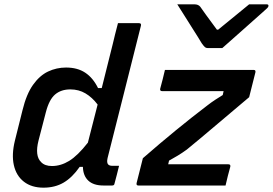

<svg xmlns="http://www.w3.org/2000/svg" viewBox="-20 -857 1260 887"><path d="M1007 -635H939Q932 -635 927 -639Q922 -643 912 -657Q907 -666 894 -686.5Q881 -707 864 -734Q847 -761 830 -788Q813 -815 799 -837H878Q896 -837 905 -826Q912 -815 932 -788Q952 -761 982 -720H988Q1036 -759 1070 -787Q1104 -815 1131 -837H1212Q1222 -837 1220 -828Q1219 -824 1214.5 -819.5Q1210 -815 1193 -800Q1178 -787 1152.5 -764Q1127 -741 1098.5 -716Q1070 -691 1045.5 -669Q1021 -647 1007 -635ZM742 -534H1152Q1162 -534 1160 -523L1131 -408Q1044 -335 973.5 -275Q903 -215 843 -166Q821 -150 801 -138Q781 -126 761 -115L757 -98H1035Q1046 -98 1044 -87Q1038 -65 1032.5 -44Q1027 -23 1022 0H619Q609 0 611 -11L640 -126Q719 -195 793 -255.5Q867 -316 938 -370Q956 -384 973.5 -395.5Q991 -407 1009 -418L1013 -436H729Q718 -436 720 -447Q726 -469 731.5 -490.5Q737 -512 742 -534ZM285 -545Q338 -545 374 -521Q410 -497 433 -450H450Q463 -501 475.5 -552Q488 -603 501 -654Q506 -676 511.5 -697.5Q517 -719 525 -750H622Q634 -750 631 -738Q593 -585 552.5 -426Q512 -267 477 -127Q472 -105 480 -97Q486 -91 499 -91H530Q526 -72 520 -50.5Q514 -29 509 -9Q508 0 498 0H458Q412 0 388 -22.5Q364 -45 363 -86H348Q314 -37 274 -13.5Q234 10 181 10Q126 10 90.5 -17.5Q55 -45 44 -94Q33 -143 49 -208L84 -348Q102 -422 132.5 -465Q163 -508 202 -526.5Q241 -545 285 -545ZM170 -108Q187 -90 220 -90Q261 -90 300 -114Q339 -138 386 -198Q397 -242 408.5 -286Q420 -330 431 -374Q406 -407 375 -425.5Q344 -444 305 -444Q262 -444 234.5 -420.5Q207 -397 192 -339L158 -208Q140 -137 170 -108Z"/></svg>

Font: Recursive Sn Lnr St Med
Style: Italic
Weight: 500
Italic angle: -15°
Version: Version 1.079;hotconv 1.0.112;makeotfexe 2.5.65598; ttfautoh